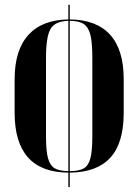

<svg xmlns="http://www.w3.org/2000/svg" viewBox="-20 -750 575 801"><path d="M265.1 30.8V-29.8Q41 -31.2 41 -279.8V-418.9Q41 -541 98.4 -604.2Q155.8 -667.5 265.1 -668.9V-730H271V-668.9Q381.8 -668 439 -605.5Q496.1 -543 496.1 -418.9V-279.8Q496.1 -152.3 439.7 -91.6Q383.3 -30.8 271 -29.8V30.8ZM271 -663.1V-36.1Q310.1 -36.1 329.3 -47.4Q348.6 -58.6 356.9 -88.9Q365.2 -119.1 365.2 -181.2V-507.8Q365.2 -571.3 357.4 -603.5Q349.6 -635.7 329.8 -649.4Q310.1 -663.1 271 -663.1ZM171.9 -507.8V-181.2Q171.9 -120.1 180.2 -90.1Q188.5 -60.1 207.5 -48.3Q226.6 -36.6 265.1 -36.1V-663.1Q210 -661.6 190.9 -629.4Q171.9 -597.2 171.9 -507.8Z"/></svg>

Font: Moniqa Black Display
Style: Regular
Weight: 900
Designer: Rajesh Rajput
Foundry: Rajesh Rajput
Version: Version 1.000